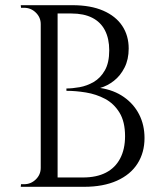

<svg xmlns="http://www.w3.org/2000/svg" viewBox="-20 -720 626 740"><path d="M153 -700H259Q329 -700 377.5 -679Q426 -658 451 -620.5Q476 -583 476 -533Q476 -491 460 -459.5Q444 -428 419 -408.5Q394 -389 366 -381Q419 -373 457.5 -346Q496 -319 516.5 -278.5Q537 -238 537 -188Q537 -132 510 -89.5Q483 -47 430.5 -23.5Q378 0 304 0H193Q193 0 193.5 -9Q194 -18 194 -27Q194 -36 194 -36H300Q352 -36 388 -54.5Q424 -73 443 -109Q462 -145 462 -195Q462 -251 440.5 -286Q419 -321 385 -339Q351 -357 311.5 -363.5Q272 -370 236 -370V-379Q259 -379 287 -384Q315 -389 341 -404Q367 -419 384 -448.5Q401 -478 401 -526Q401 -571 384.5 -603Q368 -635 335.5 -651.5Q303 -668 255 -668H163Q163 -669 160.5 -676.5Q158 -684 155.5 -692Q153 -700 153 -700ZM202 -700V0H137V-700ZM140 -73V0H60L61 -10Q63 -10 67.5 -10Q72 -10 73 -10Q99 -10 118 -28.5Q137 -47 137 -73ZM140 -627H137Q137 -653 118 -671.5Q99 -690 73 -690Q72 -690 67.5 -690Q63 -690 61 -690L60 -700H140Z"/></svg>

Font: Cinzel
Style: Regular
Weight: 400
Designer: Natanael Gama
Version: Version 2.000